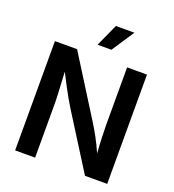

<svg xmlns="http://www.w3.org/2000/svg" viewBox="-165 -1074 1088 1201"><g transform="rotate(20 379.5 -473.5)"><path d="M73.2 0V-727.5H220.7L472.2 -326.7Q491.7 -295.4 514.6 -253.7Q537.6 -211.9 561.5 -157.2Q557.6 -210 555.7 -261.2Q553.7 -312.5 553.7 -345.7V-727.5H686V0H538.1L311 -360.8Q292 -391.1 275.1 -420.9Q258.3 -450.7 239.7 -485.8Q221.2 -521 196.8 -568.4Q200.2 -501 203.1 -446.3Q206.1 -391.6 206.1 -361.3V0ZM331.5 -797.4 399.4 -946.8H522.5L423.8 -797.4Z"/></g></svg>

Font: Inter-SemiBold
Style: Regular
Weight: 600
Designer: Rasmus Andersson
Foundry: rsms
Version: Version 4.000;git-a52131595